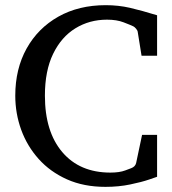

<svg xmlns="http://www.w3.org/2000/svg" viewBox="-20 -707 667 743"><path d="M587.9 -22.9Q585.4 -22 556.9 -12.2Q528.3 -2.4 483.9 6.8Q439.5 16.1 388.2 16.1Q304.2 16.1 239.3 -12.9Q174.3 -42 129.6 -91.8Q85 -141.6 62 -204.8Q39.1 -268.1 39.1 -336.9Q39.1 -440.4 83 -519.3Q127 -598.1 205.8 -642.6Q284.7 -687 389.2 -687Q438 -687 482.7 -676.8Q527.3 -666.5 587.9 -647.9V-491.2H527.8L513.2 -582Q512.7 -588.9 506.6 -595.9Q500.5 -603 496.1 -605Q484.9 -610.4 458.3 -620.6Q431.6 -630.9 394 -630.9Q326.2 -630.9 271.7 -597.4Q217.3 -564 185.5 -498.5Q153.8 -433.1 153.8 -336.9Q153.8 -197.3 221.2 -118.2Q288.6 -39.1 407.2 -39.1Q442.4 -39.1 464.4 -47.4Q486.3 -55.7 487.8 -56.2Q503.4 -62 506.8 -76.2L529.8 -185.1H587.9Z"/></svg>

Font: Charis
Style: Regular
Weight: 400
Designer: Walt Agee, Miriam Martin, Annie Olsen, Victor Gaultney, Lorna Priest, Alan Ward, Bob Hallissy, Martin Hosken, Sharon Cor
Foundry: SIL Global
Version: Version 7.000